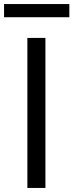

<svg xmlns="http://www.w3.org/2000/svg" viewBox="-46 -927 362 947"><path d="M89 -740H178V0H89ZM-26 -907H296V-842H-26Z"/></svg>

Font: Encode Sans
Style: Regular
Weight: 400
Designer: Pablo Impallari, Andres Torresi
Foundry: Pablo Impallari, Andres Torresi
Version: Version 1.000; ttfautohint (v1.00) -l 8 -r 50 -G 200 -x 14 -